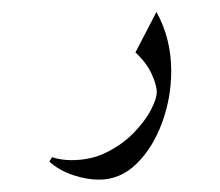

<svg xmlns="http://www.w3.org/2000/svg" viewBox="-20 -175 364 317"><path d="M61.5 91.8 65.9 84.5Q80.6 89.4 98.1 89.4Q130.4 89.4 156.2 76.4Q182.1 63.5 200.7 44.4Q219.2 25.4 229 6.8Q238.8 -11.7 238.8 -23.4Q238.8 -34.7 230.2 -53.2Q221.7 -71.8 203.6 -88.4L238.3 -155.3Q262.7 -111.3 262.7 -57.6Q262.7 -13.7 247.6 27.6Q232.4 68.8 205.6 95.2Q178.7 121.6 143.6 121.6Q123 121.6 100.3 114Q77.6 106.4 61.5 91.8Z"/></svg>

Font: Lateef Medium
Style: Regular
Weight: 500
Designer: SIL International
Foundry: SIL International
Version: Version 4.200